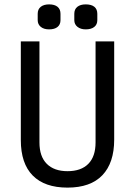

<svg xmlns="http://www.w3.org/2000/svg" viewBox="-20 -844 616 876"><path d="M501 -207Q501 -101 447 -44.5Q393 12 288 12Q184 12 129.5 -43Q75 -98 75 -205V-655H160V-194Q160 -130 193.5 -96.5Q227 -63 288 -63Q350 -63 383 -96.5Q416 -130 416 -194V-655H501ZM256 -781V-752Q256 -732 242.5 -721Q229 -710 204 -710Q180 -710 166 -721.5Q152 -733 152 -752V-781Q152 -802 166 -813Q180 -824 204 -824Q229 -824 242.5 -813Q256 -802 256 -781ZM424 -781V-752Q424 -732 410 -721Q396 -710 371 -710Q348 -710 333.5 -721.5Q319 -733 319 -752V-781Q319 -802 333 -813Q347 -824 371 -824Q397 -824 410.5 -813Q424 -802 424 -781Z"/></svg>

Font: Ropa Sans
Style: Regular
Weight: 400
Designer: Botio Nikoltchev
Foundry: Botio Nikoltchev
Version: Version 1.100